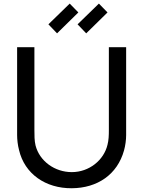

<svg xmlns="http://www.w3.org/2000/svg" viewBox="-20 -1006 778 1042"><path d="M289.6 -825 242.7 -874 358.3 -986.5 405.2 -938.5ZM447.9 -825 401 -874 516.7 -986.5 563.5 -938.5ZM664.6 -750H570.8V-301C570.8 -270.8 569.8 -244.8 563.5 -220.8C543.8 -136.5 463.5 -71.9 369.8 -71.9C277.1 -71.9 194.8 -131.2 172.9 -216.7C166.7 -242.7 166.7 -270.8 166.7 -301V-750H72.9V-272.9C72.9 -250 76 -218.8 83.3 -191.7C113.5 -62.5 227.1 16.7 369.8 15.6C508.3 14.6 616.7 -58.3 653.1 -189.6C660.4 -215.6 664.6 -246.9 664.6 -272.9Z"/></svg>

Font: Manrope3 Medium
Style: Regular
Weight: 500
Width: 4
Designer: Mikhail Sharanda
Foundry: Mikhail Sharanda
Version: Version 3.000;PS 003.000;hotconv 1.0.88;makeotf.lib2.5.64775